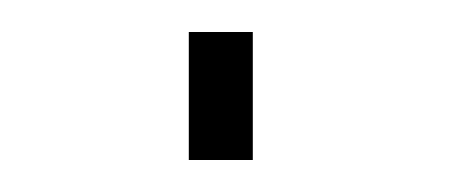

<svg xmlns="http://www.w3.org/2000/svg" viewBox="-20 -100 288 120"><path d="M98 0V-80H138V0Z"/></svg>

Font: TypoPRO Titillium Text
Style: 1 wt
Weight: 100
Designer: Accademia di Belle Arti di Urbino and others
Foundry: Accademia di Belle Arti di Urbino and others.
Version: Version 25.000